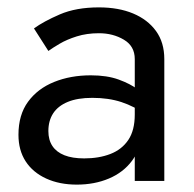

<svg xmlns="http://www.w3.org/2000/svg" viewBox="-20 -490 525 520"><path d="M111 -135Q111 -163 124 -183Q137 -203 163.5 -214Q190 -225 230 -225Q274 -225 309 -213.5Q344 -202 378 -178V-225Q371 -234 352 -248.5Q333 -263 301.5 -274.5Q270 -286 226 -286Q171 -286 126.5 -268Q82 -250 56 -214.5Q30 -179 30 -125Q30 -83 49.5 -53Q69 -23 105 -6.5Q141 10 188 10Q236 10 275 -6.5Q314 -23 337.5 -54.5Q361 -86 361 -130L345 -180Q345 -137 327.5 -111Q310 -85 279 -73Q248 -61 208 -61Q176 -61 154.5 -69.5Q133 -78 122 -94.5Q111 -111 111 -135ZM111 -352Q122 -360 141.5 -371.5Q161 -383 188 -391.5Q215 -400 248 -400Q286 -400 315.5 -382.5Q345 -365 345 -330V0H425V-330Q425 -375 402.5 -406Q380 -437 340.5 -453.5Q301 -470 248 -470Q186 -470 142 -451Q98 -432 72 -413Z"/></svg>

Font: Jost* Book
Style: Regular
Weight: 400
Version: Version 3.000